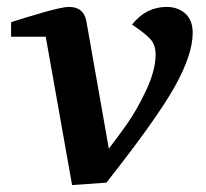

<svg xmlns="http://www.w3.org/2000/svg" viewBox="-20 -527 595 554"><path d="M12 -421V-463Q52 -476 106 -491.5Q160 -507 179 -507Q221 -507 229 -467L294 -98Q325 -139 345 -167Q376 -211 402.5 -268Q429 -325 429 -370Q429 -397 414.5 -413.5Q400 -430 361 -456Q401 -507 461 -507Q493 -507 514.5 -488Q536 -469 536 -432Q536 -370 484.5 -277.5Q433 -185 287 0L188 7L112 -421Z"/></svg>

Font: Volkhov
Style: Bold Italic
Weight: 700
Designer: Cyreal (www.cyreal.org)
Foundry: Cyreal (www.cyreal.org)
Version: Version 1.001